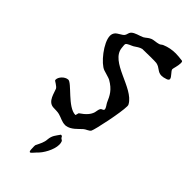

<svg xmlns="http://www.w3.org/2000/svg" viewBox="-300 -758 1066 1066"><g transform="rotate(45 233.5 -224.5)"><path d="M224 11H231C267 6 293 -27 312 -44C322 -54 344 -59 351 -71C361 -91 396 -256 396 -307C396 -313 395 -318 393 -320C347 -404 154 -414 145 -515C145 -521 143 -529 143 -536C143 -539 144 -541 144 -543C148 -553 175 -561 185 -567C199 -576 213 -587 230 -591C231 -591 264 -592 292 -592C315 -592 336 -592 340 -591C372 -585 379 -561 410 -561C419 -561 430 -563 444 -568C453 -571 457 -576 457 -581C457 -596 427 -617 427 -630C427 -636 437 -666 437 -685C437 -695 436 -701 429 -701H427C410 -703 395 -705 379 -705C351 -705 324 -700 298 -689C288 -685 285 -678 275 -676C260 -671 241 -672 226 -666C209 -659 202 -649 188 -641C165 -630 138 -627 121 -610C112 -600 114 -588 106 -577C96 -565 72 -557 61 -544C54 -536 51 -526 51 -516C51 -463 126 -371 165 -358C195 -348 208 -346 220 -340C271 -311 285 -281 302 -242C306 -233 320 -218 320 -206L319 -202C316 -197 306 -196 302 -191C295 -182 295 -166 292 -156C285 -133 267 -112 234 -90C230 -88 229 -69 226 -69C165 -69 86 -183 59 -180C34 -178 10 -151 10 -131C10 -129 10 -126 12 -124C12 -123 41 -108 47 -96C57 -74 65 -15 110 -12C126 -11 144 -12 158 -8C181 -2 200 11 224 11ZM247 65C230 90 216 103 213 136C212 160 200 181 190 202C187 206 187 212 187 218C187 226 188 234 188 241C189 252 191 256 195 256C201 256 213 239 223 229C248 207 280 152 280 111C280 102 279 95 276 88C273 81 267 82 263 77C255 68 261 65 247 65Z"/></g></svg>

Font: Ancial
Style: Regular
Weight: 400
Designer: Daytona Mess (Anne-Dauphine Borione)
Foundry: Daytona Mess (Anne-Dauphine Borione)
Version: Version 1.000;Glyphs 3.2 (3192)